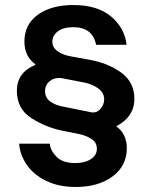

<svg xmlns="http://www.w3.org/2000/svg" viewBox="-20 -734 595 763"><path d="M56 -163H178Q180 -136 204.5 -111Q229 -86 279 -86Q317 -86 341 -101.5Q365 -117 365 -143Q365 -167 344.5 -181Q324 -195 296 -201L231 -214Q164 -227 105.5 -264Q47 -301 47 -373Q47 -446 120 -476V-479Q77 -510 77 -569Q77 -637 130.5 -675.5Q184 -714 271 -714Q368 -714 422 -668Q476 -622 483 -556H362Q348 -626 271 -626Q232 -626 210 -609.5Q188 -593 188 -568Q188 -545 209.5 -530Q231 -515 262 -510L333 -497Q408 -484 461 -446Q514 -408 514 -341Q514 -305 495.5 -277.5Q477 -250 443 -233V-231Q462 -218 473 -196Q484 -174 484 -145Q484 -75 427.5 -33Q371 9 281 9Q212 9 162 -16Q112 -41 85.5 -80.5Q59 -120 56 -163ZM394 -340Q394 -366 368.5 -384Q343 -402 305 -408L222 -424Q195 -426 177 -411Q159 -396 159 -372Q159 -346 180 -330.5Q201 -315 237 -309L347 -287Q367 -286 380.5 -302.5Q394 -319 394 -340Z"/></svg>

Font: Be Vietnam SemiBold
Style: Regular
Weight: 600
Designer: Gabriel Lam
Foundry: TypeRant
Version: Version 4.000